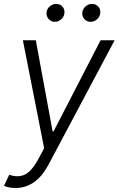

<svg xmlns="http://www.w3.org/2000/svg" viewBox="-31 -750 602 975"><path d="M48.7 204.5Q11.4 204.5 -10.7 193.2L16 137.4Q62.1 153.4 96.4 135.8Q130.7 118.3 163.4 58.2L193.2 2.8L85.2 -545.5H150.9L236.2 -82.4H240.8L479.8 -545.5H551.1L215.6 85.6Q152.3 204.5 48.7 204.5ZM428.6 -639.2Q409.1 -639.2 396.5 -654.3Q383.9 -669.4 387.4 -689.3Q390.6 -706.7 404.7 -718.4Q418.7 -730.1 435.4 -730.1Q456.7 -730.1 468.9 -715.6Q481.2 -701 477.6 -680Q474.8 -663 460.8 -651.1Q446.7 -639.2 428.6 -639.2ZM246.8 -639.2Q227.6 -639.2 215.2 -654.3Q202.8 -669.4 205.6 -689.3Q208.1 -706.3 222.5 -718.2Q236.9 -730.1 253.6 -730.1Q274.9 -730.1 286.9 -715.7Q299 -701.3 295.8 -680Q293 -663.7 278.9 -651.5Q264.9 -639.2 246.8 -639.2Z"/></svg>

Font: Karasuma Gothic
Style: Light Italic
Weight: 300
Italic angle: 9.39998°
Designer: Rasmus Andersson / Ryoko Nishizuka
Foundry: rsms
Version: Version 1.00